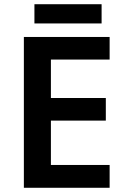

<svg xmlns="http://www.w3.org/2000/svg" viewBox="-20 -889 598 909"><path d="M499 0H93V-714H499V-607H221V-425H481V-318H221V-108H499ZM461 -869V-778H143V-869Z"/></svg>

Font: Noto Sans Gujarati UI SemiBold
Style: Regular
Weight: 600
Designer: Jelle Bosma - Monotype Design Team, Universal Thirst
Foundry: Monotype Imaging Inc.
Version: Version 2.106; ttfautohint (v1.8.4.7-5d5b)